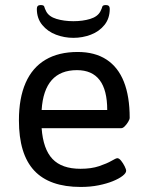

<svg xmlns="http://www.w3.org/2000/svg" viewBox="-20 -735 579 761"><path d="M288 -529Q356 -529 402 -499Q448 -469 471 -411Q494 -353 494 -268Q494 -262 488 -252Q482 -242 474.5 -234.5Q467 -227 461 -227H145Q151 -144 188 -105Q225 -66 299 -66Q342 -66 373 -76.5Q404 -87 422 -97.5Q440 -108 445 -108Q452 -108 460 -98Q468 -88 474 -76Q480 -64 480 -58Q480 -49 466 -38Q452 -27 427.5 -17Q403 -7 370.5 -0.5Q338 6 300 6Q176 6 115.5 -59Q55 -124 55 -258Q55 -346 81.5 -406.5Q108 -467 160 -498Q212 -529 288 -529ZM285 -457Q220 -457 185 -417.5Q150 -378 145 -299H405Q405 -378 375 -417.5Q345 -457 285 -457ZM400 -715Q415 -715 415 -700Q415 -662 394 -636Q373 -610 340 -597.5Q307 -585 271 -585Q235 -585 202 -597.5Q169 -610 147.5 -636Q126 -662 126 -700Q126 -715 141 -715Q154 -715 155.5 -708.5Q157 -702 163 -690Q174 -669 204 -660Q234 -651 271 -651Q308 -651 337.5 -660Q367 -669 378 -690Q384 -702 385.5 -708.5Q387 -715 400 -715Z"/></svg>

Font: Asap VF Beta
Style: Regular
Weight: 400
Designer: Pablo Cosgaya
Foundry: Pablo Cosgaya
Version: Version 1.007